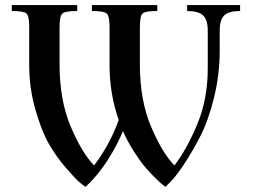

<svg xmlns="http://www.w3.org/2000/svg" viewBox="-20 -720 1021 754"><path d="M26.4 -676.8V-700.2H283.2V-676.8Q235.4 -676.8 224.6 -666.5Q213.9 -656.2 213.9 -613.3V-467.8Q213.9 -326.2 257.8 -222.7Q301.8 -119.1 349.6 -70.3Q411.1 -151.4 446.3 -249Q410.2 -350.6 410.2 -464.8V-613.3Q410.2 -656.2 399.4 -666.5Q388.7 -676.8 340.8 -676.8V-700.2H597.7V-676.8Q550.8 -676.8 540 -667Q529.3 -657.2 529.3 -613.3V-467.8Q529.3 -326.2 573.2 -222.7Q617.2 -119.1 665 -70.3Q714.8 -135.7 755.4 -233.9Q795.9 -332 795.9 -452.1V-599.6Q795.9 -642.6 777.3 -659.7Q758.8 -676.8 714.8 -676.8V-700.2H922.9V-676.8Q878.9 -676.8 860.8 -659.7Q842.8 -642.6 842.8 -599.6V-522.5Q842.8 -427.7 820.8 -337.9Q798.8 -248 767.6 -187Q736.3 -126 705.1 -78.6Q673.8 -31.2 652.3 -8.8L629.9 13.7Q626 10.7 618.7 5.4Q611.3 0 590.3 -20.5Q569.3 -41 549.8 -64Q530.3 -86.9 505.9 -125Q481.4 -163.1 462.9 -205.1Q445.3 -163.1 423.3 -125Q401.4 -86.9 383.3 -62.5Q365.2 -38.1 349.1 -20Q333 -2 324.2 5.9L315.4 13.7Q306.6 7.8 291.5 -4.9Q276.4 -17.6 238.3 -61.5Q200.2 -105.5 171.4 -156.2Q142.6 -207 118.7 -290.5Q94.7 -374 94.7 -464.8V-613.3Q94.7 -657.2 84 -667Q73.2 -676.8 26.4 -676.8Z"/></svg>

Font: TriodPostnaja
Style: Medium
Weight: 500
Version: 20110805